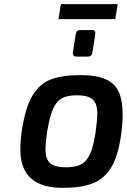

<svg xmlns="http://www.w3.org/2000/svg" viewBox="-20 -907 616 933"><path d="M79 -179Q79 -228 87 -279Q104 -385 137.5 -442Q171 -499 226 -520.5Q281 -542 371 -542Q451 -542 495.5 -521Q540 -500 558 -458.5Q576 -417 576 -349Q576 -301 567 -242Q552 -144 518.5 -90.5Q485 -37 429.5 -15.5Q374 6 285 6Q79 6 79 -179ZM444 -260Q453 -328 453 -354Q453 -403 430.5 -423.5Q408 -444 354 -444Q307 -444 280 -429Q253 -414 236.5 -375Q220 -336 208 -260Q201 -208 201 -184Q201 -132 225 -113Q249 -94 299 -94Q345 -94 372 -107Q399 -120 416 -155.5Q433 -191 444 -260ZM334 -647V-651L348 -741Q351 -761 370 -761H427Q443 -761 443 -746V-741L429 -651Q426 -632 407 -632H350Q343 -632 338.5 -636Q334 -640 334 -647ZM276 -887H552L540 -814H264Z"/></svg>

Font: Exo SemiBold
Style: Italic
Weight: 600
Italic angle: -9°
Designer: Natanael Gama
Foundry: Natanael Gama
Version: Version 1.500; ttfautohint (v1.6)